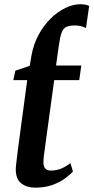

<svg xmlns="http://www.w3.org/2000/svg" viewBox="-20 -852 430 882"><path d="M141.5 10Q104 10 78.2 -9.2Q52.5 -28.5 52.5 -74.5Q52.5 -79 53 -85.5Q53.5 -92 54.8 -102.8Q56 -113.5 58 -130Q60 -146.5 63 -170.5L105 -484H41L50.5 -527.5L116.5 -549.5L124.5 -596.5Q133.5 -648 156.8 -691.2Q180 -734.5 212 -766.2Q244 -798 279.8 -815.2Q315.5 -832.5 349 -832.5Q360.5 -832.5 371 -830.8Q381.5 -829 389.5 -824.5L375 -723Q363.5 -729.5 350.5 -732.2Q337.5 -735 324 -735Q299 -735 284.8 -728.5Q270.5 -722 263 -701.8Q255.5 -681.5 250 -641L237.5 -551H353.5L344 -484H229L187.5 -181Q184 -155 181.8 -138Q179.5 -121 179.5 -104Q179.5 -87 188 -77.8Q196.5 -68.5 213 -68.5Q242 -68.5 264.2 -78.8Q286.5 -89 303.5 -103L315 -64.5Q302 -49.5 278.2 -32Q254.5 -14.5 220.5 -2.2Q186.5 10 141.5 10Z"/></svg>

Font: Merriweather 28pt SemiBold
Style: Italic
Weight: 600
Italic angle: -7.8°
Version: Version 2.101